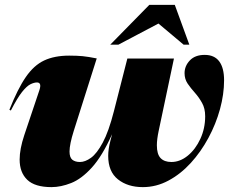

<svg xmlns="http://www.w3.org/2000/svg" viewBox="-20 -752 942 787"><path d="M502 -512H693L630.5 -216Q623 -181 623 -156.5Q623 -120 638.2 -104Q653.5 -88 682.5 -88Q718 -88 749.8 -114Q781.5 -140 801.2 -182.8Q821 -225.5 821 -275.5Q821 -307.5 808.2 -330.2Q795.5 -353 778.8 -371.8Q762 -390.5 749.2 -409.2Q736.5 -428 736.5 -452Q736.5 -481.5 758 -504.2Q779.5 -527 819 -527Q859 -527 878.8 -500.2Q898.5 -473.5 898.5 -423Q898.5 -366 881.8 -304.8Q865 -243.5 834.2 -186.5Q803.5 -129.5 762 -84Q720.5 -38.5 670.5 -11.8Q620.5 15 565.5 15Q503.5 15 463.5 -16.8Q423.5 -48.5 423.5 -113Q423.5 -140.5 432.5 -175L439.5 -202Q399 -112 356.5 -65.2Q314 -18.5 271.8 -1.8Q229.5 15 191 15Q123 15 91.8 -15Q60.5 -45 60.5 -98Q60.5 -141 79.5 -198L141.5 -382.5Q152 -414 131.5 -414Q119.5 -414 104.5 -406.5Q89.5 -399 70.2 -374.8Q51 -350.5 24.5 -299L18.5 -302Q52.5 -388 85.8 -436.2Q119 -484.5 161.2 -504.2Q203.5 -524 263.5 -524Q295.5 -524 318.5 -521.8Q341.5 -519.5 376.5 -512.5L282.5 -216Q265 -160.5 265 -131Q265 -106.5 276.5 -97.2Q288 -88 308 -88Q329 -88 353 -105.2Q377 -122.5 401.2 -167.5Q425.5 -212.5 447 -296.5ZM432 -569 592 -732H696.5L756 -569H732.5L629.5 -655.5L465.5 -569Z"/></svg>

Font: Newsreader Display ExtraBold
Style: Italic
Weight: 800
Italic angle: -17°
Designer: Hugues Gentile
Foundry: Production Type
Version: Version 1.001